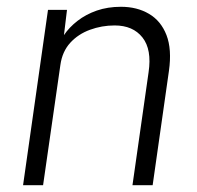

<svg xmlns="http://www.w3.org/2000/svg" viewBox="-20 -546 582 566"><path d="M48 0 121.5 -517H177.5L168.5 -442.5Q184 -465.5 208.5 -484.5Q233 -503.5 265.2 -514.8Q297.5 -526 336.5 -526Q384 -526 419.2 -505.2Q454.5 -484.5 470.8 -442.5Q487 -400.5 478 -337L430 0H370.5L418 -333Q428 -400 400 -435.5Q372 -471 318 -471Q280 -471 245.2 -458.2Q210.5 -445.5 187 -419.8Q163.5 -394 158 -354.5L107 0Z"/></svg>

Font: Public Sans Thin ExtraLight
Style: Italic
Weight: 250
Italic angle: -8°
Version: Version 2.001